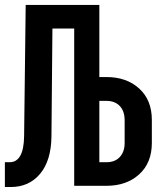

<svg xmlns="http://www.w3.org/2000/svg" viewBox="-27 -750 646 775"><path d="M-7.3 4.9V-95.2H11.7Q68.8 -95.2 70.3 -200.2L76.7 -730H374V-439H402.8Q483.9 -439 534.9 -392.6Q585.9 -346.2 585.9 -266.1V-172.9Q585.9 -92.8 534.9 -46.4Q483.9 0 402.8 0H272.5V-634.8H184.6L180.7 -200.2Q179.7 -102.1 135 -48.6Q90.3 4.9 16.6 4.9ZM374 -95.2H402.8Q437 -95.2 456.5 -116.2Q476.1 -137.2 476.1 -172.9V-264.2Q476.1 -301.3 456.5 -322Q437 -342.8 402.8 -342.8H374Z"/></svg>

Font: UDEV Gothic 35
Style: Bold
Weight: 700
Version: v2.1.0; ttfautohint (v1.8.4.7-5d5b-dirty) -l 6 -r 45 -G 200 